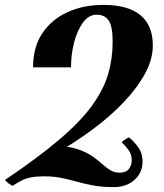

<svg xmlns="http://www.w3.org/2000/svg" viewBox="-31 -735 670 784"><path d="M-11 0Q124 -91 210.5 -164.5Q297 -238 344.5 -303.5Q392 -369 410.5 -432Q429 -495 429 -565Q429 -628 412.5 -651.5Q396 -675 364 -675Q331 -675 307.5 -642.5Q284 -610 271.5 -561Q259 -512 259 -460H104Q104 -543 142 -599.5Q180 -656 245 -685.5Q310 -715 391 -715Q491 -715 542 -673.5Q593 -632 593 -549Q593 -492 560.5 -433Q528 -374 472.5 -316Q417 -258 346.5 -206Q276 -154 200 -110ZM434 29Q387 29 351 22.5Q315 16 283.5 7Q252 -2 220 -8.5Q188 -15 149 -15Q118 -15 97 -11Q76 -7 58.5 1.5Q41 10 20 24Q3 15 -11 0L202 -140Q254 -137 288.5 -125Q323 -113 346 -97Q369 -81 386 -65.5Q403 -50 419.5 -40Q436 -30 458 -30Q484 -30 495.5 -45.5Q507 -61 507 -81Q507 -105 493.5 -123Q480 -141 466 -154Q477 -166 496 -174Q518 -156 535 -131.5Q552 -107 551 -72Q550 -28 517 0.5Q484 29 434 29Z"/></svg>

Font: Poltawski Nowy
Style: Bold Italic
Weight: 700
Italic angle: -12°
Designer: Adam Pótawski, Mateusz Machalski, Borys Kosmynka, Ania Wieluska
Foundry: Capitalics.wtf
Version: Version 1.001;gftools[0.9.25]